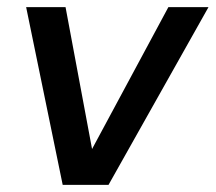

<svg xmlns="http://www.w3.org/2000/svg" viewBox="-20 -516 602 536"><path d="M155 0 53 -496H163L237 -100L450 -496H562L283 0Z"/></svg>

Font: Rethink Sans Medium
Style: Italic
Weight: 500
Italic angle: -10°
Designer: The Rethink Sans project authors (Hans Thiessen). DM Sans designed by Colophon Foundry.
Foundry: Rethink Communications LLC
Version: Version 1.001